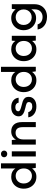

<svg xmlns="http://www.w3.org/2000/svg" viewBox="1468 -2228 992 3968"><g transform="rotate(-90 1964.0 -244.0)"><path d="M293 12Q221 12 166 -22Q111 -56 80 -115Q49 -174 49 -249Q49 -324 80 -382.5Q111 -441 166.5 -474.5Q222 -508 294 -508Q353 -508 397.5 -485Q442 -462 467 -420V-720H573V0H478L467 -77Q443 -42 401 -15Q359 12 293 12ZM312 -80Q380 -80 423.5 -127Q467 -174 467 -248Q467 -323 423.5 -369.5Q380 -416 312 -416Q244 -416 200 -369.5Q156 -323 156 -248Q156 -199 176 -161Q196 -123 231.5 -101.5Q267 -80 312 -80Z M767 -590Q737 -590 717.5 -608.5Q698 -627 698 -655Q698 -683 717.5 -701.5Q737 -720 767 -720Q797 -720 816.5 -701.5Q836 -683 836 -655Q836 -627 816.5 -608.5Q797 -590 767 -590ZM714 0V-496H820V0Z M960 0V-496H1054L1062 -409Q1085 -455 1129.5 -481.5Q1174 -508 1232 -508Q1322 -508 1373.5 -452Q1425 -396 1425 -285V0H1320V-274Q1320 -418 1202 -418Q1143 -418 1104.5 -376Q1066 -334 1066 -256V0Z M1748 12Q1654 12 1593 -34Q1532 -80 1523 -156H1630Q1638 -122 1668 -97.5Q1698 -73 1747 -73Q1795 -73 1817 -93Q1839 -113 1839 -139Q1839 -177 1808.5 -190.5Q1778 -204 1724 -215Q1682 -224 1640.5 -239Q1599 -254 1571.5 -281.5Q1544 -309 1544 -356Q1544 -421 1594 -464.5Q1644 -508 1734 -508Q1817 -508 1868.5 -468Q1920 -428 1929 -355H1827Q1822 -387 1797.5 -405Q1773 -423 1732 -423Q1692 -423 1670 -406.5Q1648 -390 1648 -364Q1648 -338 1678.5 -323Q1709 -308 1759 -296Q1809 -285 1851.5 -270.5Q1894 -256 1920 -228Q1946 -200 1946 -146Q1946 -145 1946 -144Q1946 -77 1893 -32.5Q1840 12 1748 12Z M2288 12Q2216 12 2161 -22Q2106 -56 2075 -115Q2044 -174 2044 -249Q2044 -324 2075 -382.5Q2106 -441 2161.5 -474.5Q2217 -508 2289 -508Q2348 -508 2392.5 -485Q2437 -462 2462 -420V-720H2568V0H2473L2462 -77Q2438 -42 2396 -15Q2354 12 2288 12ZM2307 -80Q2375 -80 2418.5 -127Q2462 -174 2462 -248Q2462 -323 2418.5 -369.5Q2375 -416 2307 -416Q2239 -416 2195 -369.5Q2151 -323 2151 -248Q2151 -199 2171 -161Q2191 -123 2226.5 -101.5Q2262 -80 2307 -80Z M2928 12Q2856 12 2801 -22Q2746 -56 2715 -115Q2684 -174 2684 -249Q2684 -324 2715 -382.5Q2746 -441 2801.5 -474.5Q2857 -508 2929 -508Q2988 -508 3032.5 -485Q3077 -462 3102 -420L3108 -496H3208V0H3109L3102 -77Q3078 -42 3036 -15Q2994 12 2928 12ZM2947 -80Q3015 -80 3058.5 -127Q3102 -174 3102 -248Q3102 -323 3058.5 -369.5Q3015 -416 2947 -416Q2879 -416 2835 -369.5Q2791 -323 2791 -248Q2791 -199 2811 -161Q2831 -123 2866.5 -101.5Q2902 -80 2947 -80Z M3600 232Q3536 232 3480.5 210.5Q3425 189 3387 145.5Q3349 102 3339 37H3444Q3457 84 3498.5 112Q3540 140 3599 140Q3663 140 3709 98.5Q3755 57 3755 -26V-93Q3732 -54 3686.5 -24Q3641 6 3573 6Q3503 6 3446.5 -27.5Q3390 -61 3357 -119.5Q3324 -178 3324 -251Q3324 -325 3357 -383Q3390 -441 3446.5 -474.5Q3503 -508 3574 -508Q3635 -508 3682 -481.5Q3729 -455 3755 -416L3765 -496H3861V-30Q3861 54 3826.5 112.5Q3792 171 3733 201.5Q3674 232 3600 232ZM3592 -85Q3639 -85 3675 -106.5Q3711 -128 3732 -165.5Q3753 -203 3753 -251Q3753 -300 3732 -337Q3711 -374 3675 -395Q3639 -416 3592 -416Q3546 -416 3510 -395Q3474 -374 3453 -337Q3432 -300 3432 -251Q3432 -203 3453 -165.5Q3474 -128 3510 -106.5Q3546 -85 3592 -85Z"/></g></svg>

Font: Ultramarine Medium
Style: Regular
Weight: 500
Designer: Colophon Foundry, Jonny Pinhorn
Foundry: Colophon Foundry
Version: Version 1.200; ttfautohint (v1.8.3)